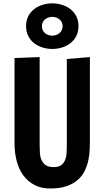

<svg xmlns="http://www.w3.org/2000/svg" viewBox="-20 -1082 608 1118"><path d="M64.5 -744.1 210.9 -750V-235.4Q210.9 -212.9 212.4 -190.4Q213.9 -168 221.9 -149.9Q230 -131.8 246.3 -120.4Q262.7 -108.9 293 -108.9Q321.3 -108.9 336.7 -120.6Q352.1 -132.3 359.4 -150.9Q366.7 -169.4 367.9 -192.1Q369.1 -214.8 369.1 -236.8V-738.3L503.4 -750V-264.2Q503.4 -242.7 502.4 -213.6Q501.5 -184.6 495.4 -153.6Q489.3 -122.6 475.6 -92Q461.9 -61.5 436.3 -37.6Q410.6 -13.7 370.8 1Q331.1 15.6 272.9 15.6Q218.8 15.6 179.4 -5.6Q140.1 -26.9 114.5 -62.7Q88.9 -98.6 76.7 -146.5Q64.5 -194.3 64.5 -247.1ZM284.7 -796.9Q255.9 -796.9 228.5 -805.2Q201.2 -813.5 179.7 -829.8Q158.2 -846.2 145 -871.3Q131.8 -896.5 131.8 -930.2Q131.8 -963.4 145 -988.3Q158.2 -1013.2 179.7 -1029.5Q201.2 -1045.9 228.5 -1054.2Q255.9 -1062.5 284.7 -1062.5Q313 -1062.5 340.3 -1054.2Q367.7 -1045.9 389.2 -1029.5Q410.6 -1013.2 423.8 -988.3Q437 -963.4 437 -930.2Q437 -896.5 423.8 -871.3Q410.6 -846.2 389.2 -829.8Q367.7 -813.5 340.3 -805.2Q313 -796.9 284.7 -796.9ZM284.2 -874.5Q295.4 -874.5 306.2 -877.9Q316.9 -881.3 325.4 -888.4Q334 -895.5 339.4 -905.8Q344.7 -916 344.7 -929.7Q344.7 -942.9 339.4 -952.9Q334 -962.9 325.7 -969.7Q317.4 -976.6 306.4 -980.2Q295.4 -983.9 284.7 -983.9Q273.4 -983.9 262.5 -980.2Q251.5 -976.6 242.9 -969.7Q234.4 -962.9 229.2 -952.9Q224.1 -942.9 224.1 -929.7Q224.1 -916 229.2 -905.8Q234.4 -895.5 242.9 -888.4Q251.5 -881.3 262.2 -877.9Q272.9 -874.5 284.2 -874.5Z"/></svg>

Font: Francois One
Style: Regular
Weight: 400
Designer: Vernon Adams
Foundry: vernon adams
Version: Version 1.000